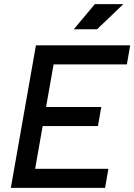

<svg xmlns="http://www.w3.org/2000/svg" viewBox="-20 -914 653 934"><path d="M32.7 0 154.8 -693.4H613.3L597.2 -600.6H240.7L204.1 -393.6H472.7L456.5 -300.8H187.5L150.9 -92.8H507.3L491.2 0ZM338.9 -771.5 441.4 -894H580.1L452.1 -771.5Z"/></svg>

Font: CaskaydiaCove NFP
Style: Italic
Weight: 400
Italic angle: -10°
Designer: Aaron Bell
Foundry: Saja Typeworks
Version: Version 2111.001; VTT 6.35;Nerd Fonts 3.1.1